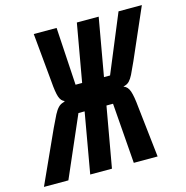

<svg xmlns="http://www.w3.org/2000/svg" viewBox="-142 -826 900 930"><g transform="rotate(-15 308.0 -361.0)"><path d="M161.5 -368 170.5 -372.5Q152 -378.5 144 -402.5Q136 -426.5 132 -480L109 -725H223.5L241 -435.5H274L325 -725H434.5L383.5 -435.5H414L534 -725H651L541 -473Q522.5 -431.5 512.8 -412.2Q503 -393 493.5 -383Q484 -373 471.5 -369.5L462.5 -366.5Q483.5 -360 492.5 -333.5Q501.5 -307 506.5 -252L535 3H415.5L392.5 -299.5H359.5L306 3H197L250 -299.5H219L87.5 3H-35L84.5 -260Q104 -301.5 114.2 -321.2Q124.5 -341 135.8 -352.8Q147 -364.5 161.5 -368Z"/></g></svg>

Font: JuliaMono SemiBoldItalic
Style: Regular
Weight: 600
Italic angle: -9°
Monospace: yes
Designer: cormullion
Foundry: corm
Version: Version 0.049; ttfautohint (v1.8.4)